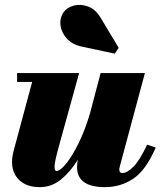

<svg xmlns="http://www.w3.org/2000/svg" viewBox="-20 -761 662 791"><path d="M317 -569Q277.5 -577.5 255.2 -602.2Q233 -627 229.2 -656.8Q225.5 -686.5 242 -710.5Q255.5 -730 283.5 -737.8Q311.5 -745.5 342.2 -734.5Q373 -723.5 394.5 -688L469 -564L453 -540ZM306 -460 221 -152.5Q205 -94 204.8 -75.2Q204.5 -56.5 212.5 -56.5Q228 -56.5 253 -87.5Q278 -118.5 304.5 -172.5Q331 -226.5 351 -295L394.5 -460H577L475.5 -82.5Q474.5 -78 473 -72.5Q471.5 -67 471.5 -63Q471.5 -48 484 -48Q503.5 -48 529.8 -74.2Q556 -100.5 586 -165L621.5 -153Q581 -59.5 529 -24.8Q477 10 412.5 10Q297.5 10 297.5 -72.5Q297.5 -88 300.5 -103Q270.5 -53.5 231.5 -21.8Q192.5 10 144 10Q79.5 10 48.8 -31Q18 -72 36.5 -141L112.5 -423.5H50.5V-460Z"/></svg>

Font: Bodoni* 06pt Fatface
Style: Italic
Weight: 900
Italic angle: -13°
Version: Version 2.3